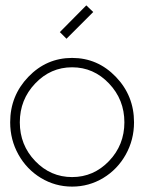

<svg xmlns="http://www.w3.org/2000/svg" viewBox="-20 -690 540 719"><path d="M229 -544.9 204.1 -569.8 303.2 -669.9 329.1 -645ZM481.9 -231.9Q481.9 -166.5 450.9 -111.1Q419.9 -55.7 366.5 -23.4Q313 8.8 250 8.8Q187 8.8 133.5 -23.4Q80.1 -55.7 49.1 -111.1Q18.1 -166.5 18.1 -231.9Q18.1 -331.5 86.2 -402.3Q154.3 -473.1 250 -473.1Q345.7 -473.1 413.8 -402.3Q481.9 -331.5 481.9 -231.9ZM388.2 -377.4Q330.6 -438 250 -438Q169.4 -438 111.8 -377.4Q54.2 -316.9 54.2 -231.9Q54.2 -147 111.8 -86.9Q169.4 -26.9 250 -26.9Q330.6 -26.9 388.2 -86.9Q445.8 -147 445.8 -231.9Q445.8 -316.9 388.2 -377.4Z"/></svg>

Font: RawengulkSans
Style: Regular
Weight: 500
Designer: gluk (gluksza@wp.pl)
Foundry: gluk (gluksza@wp.pl)
Version: Version 0.94